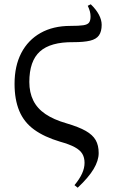

<svg xmlns="http://www.w3.org/2000/svg" viewBox="-20 -647 528 897"><path d="M343 230 328 218Q352 189 363.5 163.5Q375 138 375 114Q375 89 364.5 71.5Q354 54 329 40.5Q304 27 261 15Q187 -7 139.5 -41.5Q92 -76 70 -129Q48 -182 48 -255Q48 -339 79.5 -399.5Q111 -460 169.5 -493Q228 -526 309 -526Q349 -526 369 -529Q389 -532 396 -541.5Q403 -551 403 -570Q403 -582 400 -593.5Q397 -605 390 -620L404 -627Q429 -603 442 -578.5Q455 -554 455 -531Q455 -500 442.5 -482Q430 -464 401 -457Q372 -450 322 -450Q216 -451 166.5 -406.5Q117 -362 117 -264Q117 -215 135.5 -177.5Q154 -140 192.5 -114Q231 -88 290 -71Q348 -54 380.5 -35.5Q413 -17 427 7.5Q441 32 441 68Q441 103 417.5 142.5Q394 182 343 230Z"/></svg>

Font: Literata 60pt
Style: Regular
Weight: 400
Designer: Latin by Veronika Burian and Jose Scaglione. Greek by Irene Vlachou. Cyrillic by Vera Evstafieva.
Foundry: TypeTogether
Version: Version 3.002